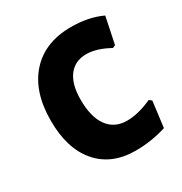

<svg xmlns="http://www.w3.org/2000/svg" viewBox="-123 -565 630 666"><g transform="rotate(-30 192.5 -232.0)"><path d="M252 -474Q322 -474 375 -449L353 -343L342 -338Q291 -366 251 -366Q205 -366 180 -333Q155 -300 155 -239Q155 -169 182 -132Q209 -95 259 -95Q304 -95 359 -120L369 -112L356 -9Q296 10 233 10Q137 10 83 -52.5Q29 -115 29 -227Q29 -343 88 -408.5Q147 -474 252 -474Z"/></g></svg>

Font: Alegreya Sans
Style: Bold
Weight: 700
Designer: Juan Pablo del Peral
Foundry: Huerta Tipografica
Version: Version 2.007